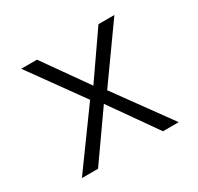

<svg xmlns="http://www.w3.org/2000/svg" viewBox="-120 -672 839 814"><g transform="rotate(-30 300.0 -265.0)"><path d="M63 0 259 -270 72 -530H149L301 -315L450 -530H528L342 -269L537 0H460L301 -226L142 0Z"/></g></svg>

Font: Geist Mono Light
Style: Regular
Weight: 300
Monospace: yes
Designer: Basement.studio, Andrés Briganti, Mateo Zaragoza
Foundry: Basement.studio, Vercel, Andrés Briganti, Guido Ferreyra, Mateo Zaragoza
Version: Version 1.500; ttfautohint (v1.8.4.7-5d5b)